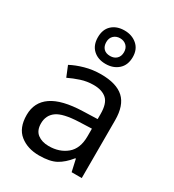

<svg xmlns="http://www.w3.org/2000/svg" viewBox="-196 -929 954 1051"><g transform="rotate(30 280.5 -403.5)"><path d="M288 -545Q386 -545 433 -502Q480 -459 480 -365V0H416L399 -76H395Q360 -32 321.5 -11Q283 10 215 10Q142 10 94 -28.5Q46 -67 46 -149Q46 -229 109 -272.5Q172 -316 303 -320L394 -323V-355Q394 -422 365 -448Q336 -474 283 -474Q241 -474 203 -461.5Q165 -449 132 -433L105 -499Q140 -518 188 -531.5Q236 -545 288 -545ZM314 -259Q214 -255 175.5 -227Q137 -199 137 -148Q137 -103 164.5 -82Q192 -61 235 -61Q303 -61 348 -98.5Q393 -136 393 -214V-262ZM280 -606Q231 -606 201 -634Q171 -662 171 -712Q171 -762 201 -789.5Q231 -817 280 -817Q327 -817 359 -789.5Q391 -762 391 -713Q391 -662 359.5 -634Q328 -606 280 -606ZM280 -656Q305 -656 320.5 -671Q336 -686 336 -712Q336 -738 320 -753Q304 -768 280 -768Q256 -768 240 -753Q224 -738 224 -712Q224 -686 238.5 -671Q253 -656 280 -656Z"/></g></svg>

Font: Noto Sans NKo
Style: Regular
Weight: 400
Designer: Monotype Design Team
Foundry: Monotype Imaging Inc.
Version: Version 2.003; ttfautohint (v1.8.4.7-5d5b)